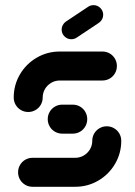

<svg xmlns="http://www.w3.org/2000/svg" viewBox="-20 -716 517 736"><path d="M389.3 -231.9Q404.4 -231.9 417.2 -224.4Q430 -217 437.4 -204.3Q444.8 -191.5 444.8 -176.3Q444.8 -128.5 421.1 -88Q397.4 -47.4 356.9 -23.7Q316.3 0 268.1 0H104.8Q89.6 0 76.9 -7.4Q64.1 -14.8 56.7 -27.6Q49.3 -40.4 49.3 -55.6Q49.3 -70.7 56.7 -83.5Q64.1 -96.3 76.9 -103.7Q89.6 -111.1 104.8 -111.1H268.1Q285.9 -111.1 300.9 -119.8Q315.9 -128.5 324.8 -143.5Q333.7 -158.5 333.7 -176.3Q333.7 -191.5 341.1 -204.3Q348.5 -217 361.3 -224.4Q374.1 -231.9 389.3 -231.9ZM314.4 -259.3Q314.4 -244.1 307 -231.3Q299.6 -218.5 286.9 -211.1Q274.1 -203.7 258.9 -203.7H218.5Q203.3 -203.7 190.6 -211.1Q177.8 -218.5 170.4 -231.3Q163 -244.1 163 -259.3Q163 -274.4 170.4 -287.2Q177.8 -300 190.6 -307.4Q203.3 -314.8 218.5 -314.8H258.9Q274.1 -314.8 286.9 -307.4Q299.6 -300 307 -287.2Q314.4 -274.4 314.4 -259.3ZM88.1 -286.7Q73 -286.7 60.2 -294.1Q47.4 -301.5 40 -314.3Q32.6 -327 32.6 -342.2Q32.6 -390 56.3 -430.6Q80 -471.1 120.6 -494.8Q161.1 -518.5 209.3 -518.5H372.6Q387.8 -518.5 400.6 -511.1Q413.3 -503.7 420.7 -490.9Q428.1 -478.1 428.1 -463Q428.1 -447.8 420.7 -435Q413.3 -422.2 400.6 -414.8Q387.8 -407.4 372.6 -407.4H209.3Q191.5 -407.4 176.5 -398.7Q161.5 -390 152.6 -375Q143.7 -360 143.7 -342.2Q143.7 -327 136.3 -314.3Q128.9 -301.5 116.1 -294.1Q103.3 -286.7 88.1 -286.7ZM253.3 -565.6Q238.1 -565.6 227.2 -576.5Q216.3 -587.4 216.3 -602.6Q216.3 -611.9 220.6 -619.8Q224.8 -627.8 232.2 -633L317.8 -690Q327 -696.3 338.5 -696.3Q353.7 -696.3 364.6 -685.4Q375.6 -674.4 375.6 -659.3Q375.6 -650 371.3 -642Q367 -634.1 359.6 -628.9L274.1 -571.9Q264.8 -565.6 253.3 -565.6Z"/></svg>

Font: 26F Galaxy Sans
Style: Regular
Weight: 400
Designer: C₂₉H₂₅N₃O₅
Version: Version 1.100;FEAKit 1.0